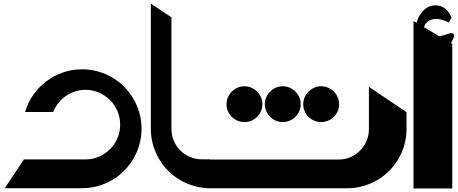

<svg xmlns="http://www.w3.org/2000/svg" viewBox="-20 -1058 2572 1079"><path d="M458.5 -162.1H460.4Q500.5 -162.1 535.9 -177.5Q571.3 -192.9 597.9 -219.2Q624.5 -245.6 639.9 -281.2Q655.3 -316.9 655.3 -357.9Q655.3 -398.4 639.9 -434.1Q624.5 -469.7 597.9 -496.1Q571.3 -522.5 535.9 -537.8Q500.5 -553.2 460.4 -553.2Q429.7 -553.2 401.4 -543.9Q373 -534.7 349.6 -518.3Q326.2 -502 308.1 -479Q290 -456.1 279.3 -428.7H121.1Q136.2 -481 167 -524.9Q197.8 -568.8 240 -600.8Q282.2 -632.8 333.5 -650.6Q384.8 -668.5 441.9 -668.5Q487.8 -668.5 530.5 -656.5Q573.2 -644.5 610.4 -622.8Q647.5 -601.1 677.7 -570.6Q708 -540 729.7 -502.9Q751.5 -465.8 763.4 -423.3Q775.4 -380.9 775.4 -335Q775.4 -288.6 763.4 -245.8Q751.5 -203.1 729.7 -166Q708 -128.9 677.7 -98.4Q647.5 -67.9 610.4 -46.1Q573.2 -24.4 530.5 -12.5Q487.8 -0.5 441.9 -0.5V-1.5V-0.5H6.8L114.3 -162.1Z M827.6 -333V-1038.1L943.4 -960.4V-901.4V-331.5Q943.8 -296.4 957.3 -265.4Q970.7 -234.4 993.9 -211.7Q1017.1 -189 1048.3 -175.8Q1079.6 -162.6 1114.7 -162.6H1160.2V0Q1114.3 -0.5 1071.8 -12.5Q1029.3 -24.4 992.4 -46.1Q955.6 -67.9 925.3 -98.1Q895 -128.4 873.5 -165.3Q852.1 -202.1 839.8 -244.6Q827.6 -287.1 827.6 -333Z M1353.5 -573.2Q1374.5 -573.2 1392.8 -565.2Q1411.1 -557.1 1424.8 -543.5Q1438.5 -529.8 1446.5 -511.5Q1454.6 -493.2 1454.6 -472.7Q1454.6 -451.7 1446.5 -433.3Q1438.5 -415 1424.8 -401.4Q1411.1 -387.7 1392.8 -379.9Q1374.5 -372.1 1353.5 -372.1Q1333 -372.1 1314.7 -379.9Q1296.4 -387.7 1282.7 -401.4Q1269 -415 1261 -433.3Q1252.9 -451.7 1252.9 -472.7Q1252.9 -493.2 1261 -511.5Q1269 -529.8 1282.7 -543.5Q1296.4 -557.1 1314.7 -565.2Q1333 -573.2 1353.5 -573.2ZM1568.8 -573.2Q1589.8 -573.2 1608.2 -565.2Q1626.5 -557.1 1640.1 -543.5Q1653.8 -529.8 1661.9 -511.5Q1669.9 -493.2 1669.9 -472.7Q1669.9 -451.7 1661.9 -433.3Q1653.8 -415 1640.1 -401.4Q1626.5 -387.7 1608.2 -379.9Q1589.8 -372.1 1568.8 -372.1Q1548.3 -372.1 1530 -379.9Q1511.7 -387.7 1498 -401.4Q1484.4 -415 1476.3 -433.3Q1468.3 -451.7 1468.3 -472.7Q1468.3 -493.2 1476.3 -511.5Q1484.4 -529.8 1498 -543.5Q1511.7 -557.1 1530 -565.2Q1548.3 -573.2 1568.8 -573.2ZM1784.7 -573.2Q1805.7 -573.2 1824 -565.2Q1842.3 -557.1 1856 -543.5Q1869.6 -529.8 1877.7 -511.5Q1885.7 -493.2 1885.7 -472.7Q1885.7 -451.7 1877.7 -433.3Q1869.6 -415 1856 -401.4Q1842.3 -387.7 1824 -379.9Q1805.7 -372.1 1784.7 -372.1Q1764.2 -372.1 1745.8 -379.9Q1727.5 -387.7 1713.9 -401.4Q1700.2 -415 1692.1 -433.3Q1684.1 -451.7 1684.1 -472.7Q1684.1 -493.2 1692.1 -511.5Q1700.2 -529.8 1713.9 -543.5Q1727.5 -557.1 1745.8 -565.2Q1764.2 -573.2 1784.7 -573.2ZM1883.8 -161.6Q1918.9 -161.6 1949.7 -175Q1980.5 -188.5 2003.4 -211.7Q2026.4 -234.9 2039.8 -265.9Q2053.2 -296.9 2053.2 -332V-570.3L2264.6 -427.7V-333.5Q2264.6 -287.6 2252.7 -244.9Q2240.7 -202.1 2219 -165Q2197.3 -127.9 2167 -97.7Q2136.7 -67.4 2099.6 -45.7Q2062.5 -23.9 2019.8 -12Q1977.1 0 1931.2 0H1142.6V-161.6Z M2303.8 -939.9 2521.6 -811.5V1H2303.8ZM2527.8 -843.3 2503.9 -793.5 2500.5 -793Q2473.1 -788.1 2444.3 -778.6Q2415.5 -769 2384.8 -755.1Q2354 -741.2 2321.8 -722.7L2310.1 -715.8L2322.8 -804.2L2326.2 -805.7L2332 -808.6L2338.4 -811.5Q2339.8 -812.5 2341.3 -813.2Q2342.8 -814 2344.2 -814.9Q2347.2 -816.4 2350.6 -817.9L2354 -819.8L2350.6 -821.8Q2315.9 -844.7 2315.9 -885.7Q2315.9 -918.5 2325.7 -945.3Q2335.4 -972.2 2355 -994.1Q2385.3 -1027.8 2427.2 -1027.8Q2488.3 -1027.8 2516.1 -961.9L2517.6 -958.5L2502 -932.1L2496.1 -934.6Q2477.5 -943.4 2461.7 -947.5Q2445.8 -951.7 2433.1 -951.7Q2389.2 -951.2 2369.6 -920.9Q2368.7 -918.9 2367.4 -917Q2366.2 -915 2365.5 -913.1Q2364.7 -911.1 2364.3 -909.7Q2362.3 -904.3 2362.8 -899.4L2364.7 -890.6Q2370.6 -878.4 2384.3 -869.1Q2397.9 -860.4 2420.4 -855Q2424.3 -854 2429.2 -853.5Q2434.1 -853 2439.5 -853.3Q2444.8 -853.5 2450.7 -854.5Q2460 -856 2470.5 -858.9Q2481 -861.8 2492.2 -865.7Q2515.1 -874.5 2524.9 -870.1Q2527.8 -868.7 2529.5 -866.2Q2531.2 -863.8 2531.7 -861.3Q2532.2 -858.4 2531.7 -855Q2531.2 -851.6 2530.3 -849.1Q2529.8 -847.7 2529.3 -846.2Q2528.8 -844.7 2527.8 -843.3Z"/></svg>

Font: DimaBanoo
Style: Bold
Weight: 800
Designer: R.Balvardi
Foundry: R.Balvardi
Version: Version 1.0.0-alpha3